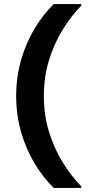

<svg xmlns="http://www.w3.org/2000/svg" viewBox="-20 -730 442 950"><path d="M60 -255Q60 -348 84 -432Q108 -516 150 -586.5Q192 -657 246 -710H382V-702Q333 -652 291 -584.5Q249 -517 223 -434Q197 -351 197 -255ZM246 200Q192 147 150 76.5Q108 6 84 -78Q60 -162 60 -255H197Q197 -159 223 -76Q249 7 291 74.5Q333 142 382 192V200Z"/></svg>

Font: Fustat ExtraBold
Style: Regular
Weight: 800
Designer: Mohamed Gaber, Khaled Hosny, Laura Garcia Mut
Foundry: Kief Type Foundry, Alif Type Foundry, Hard Type Foundry
Version: Version 1.007